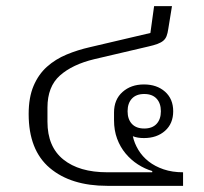

<svg xmlns="http://www.w3.org/2000/svg" viewBox="-20 -603 663 623"><path d="M447 -329Q489 -329 515.5 -305.5Q542 -282 542 -242Q542 -202 515.5 -178.5Q489 -155 447 -155Q426 -155 411 -161Q416 -138 429 -116.5Q442 -95 462.5 -79Q483 -63 511 -53.5Q539 -44 574 -44V0H328Q210 0 141.5 -58Q73 -116 73 -233Q73 -287 89 -324.5Q105 -362 132.5 -386.5Q160 -411 196 -426Q232 -441 272 -450L468 -496L480 -583H538L526 -509Q524 -495 520.5 -486Q517 -477 510 -471Q503 -465 491 -460.5Q479 -456 461 -452L286 -411Q215 -394 174.5 -358Q134 -322 134 -254V-208Q134 -127 185.5 -85.5Q237 -44 328 -44H474V-48Q450 -55 427.5 -69.5Q405 -84 387.5 -105Q370 -126 360 -153Q350 -180 350 -213V-238Q350 -280 377.5 -304.5Q405 -329 447 -329ZM448 -186Q474 -186 488 -201Q502 -216 502 -242Q502 -268 488 -283Q474 -298 448 -298Q422 -298 408 -283Q394 -268 394 -242Q394 -216 408 -201Q422 -186 448 -186Z"/></svg>

Font: IBM Plex Sans Thai Looped Light
Style: Regular
Weight: 300
Designer: Mike Abbink, Paul van der Laan, Pieter van Rosmalen, Ben Mitchell, Mark Frömberg
Foundry: Bold Monday
Version: Version 1.1